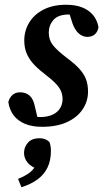

<svg xmlns="http://www.w3.org/2000/svg" viewBox="-20 -519 438 807"><path d="M157 14Q115 14 85 1.5Q55 -11 37.5 -34Q20 -57 15 -90Q20 -109 32.5 -120Q45 -131 64 -131Q89 -131 104.5 -117Q120 -103 126 -74L142 -6L90 -32Q108 -29 122 -28Q136 -27 153 -27Q182 -28 202 -37.5Q222 -47 232.5 -64Q243 -81 243 -103Q243 -129 228.5 -150.5Q214 -172 174 -203Q146 -224 125.5 -245Q105 -266 93.5 -291Q82 -316 82 -349Q82 -390 103 -424.5Q124 -459 163.5 -479Q203 -499 258 -499Q297 -499 325 -488Q353 -477 370.5 -456.5Q388 -436 394 -405Q391 -386 379 -375Q367 -364 347 -364Q328 -364 311.5 -378Q295 -392 285 -420L266 -479L313 -455Q302 -457 290.5 -457.5Q279 -458 266 -458Q223 -457 204 -434.5Q185 -412 185 -382Q185 -351 203 -328.5Q221 -306 263 -274Q293 -252 312.5 -231Q332 -210 341 -187Q350 -164 350 -134Q350 -93 327 -59Q304 -25 261 -5.5Q218 14 157 14ZM194 115Q194 155 180 184.5Q166 214 138.5 234.5Q111 255 70 268L56 233Q80 223 95.5 213Q111 203 120.5 191Q130 179 138 163L143 193Q111 183 96 164.5Q81 146 81 124Q81 99 97.5 80.5Q114 62 146 62Q159 62 169.5 66Q180 70 188 78Q191 87 192.5 95.5Q194 104 194 115Z"/></svg>

Font: Source Serif 4 18pt SemiBold
Style: Italic
Weight: 600
Italic angle: -12°
Designer: Frank Grießhammer
Foundry: Adobe Systems Incorporated
Version: Version 4.004;hotconv 1.0.116;makeotfexe 2.5.65601